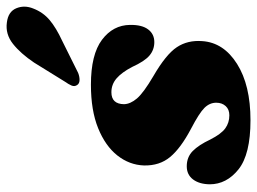

<svg xmlns="http://www.w3.org/2000/svg" viewBox="-119 -653 784 586"><g transform="rotate(-90 273.0 -360.0)"><path d="M214 -52Q232 -52 242.2 -63.2Q252.5 -74.5 252.5 -92Q252.5 -112 236.8 -128Q221 -144 173 -169Q113.5 -200.5 86.8 -232.8Q60 -265 61 -312.5Q62.5 -357 91.5 -393.8Q120.5 -430.5 174.8 -452.5Q229 -474.5 307.5 -474.5Q399.5 -474.5 444.5 -440.8Q489.5 -407 490 -355Q490.5 -318.5 476.2 -299.8Q462 -281 437.5 -281Q414 -281 396.5 -295.8Q379 -310.5 361.5 -349Q345 -380.5 326.8 -396.2Q308.5 -412 284.5 -412Q248.5 -412 248 -373.5Q248.5 -354 265.5 -334Q282.5 -314 333.5 -284Q400 -245.5 422 -212.2Q444 -179 440.5 -134.5Q436 -69.5 371 -28.5Q306 12.5 199 12.5Q95 12.5 49.2 -24Q3.5 -60.5 3.5 -112Q4 -144 18.5 -163Q33 -182 58.5 -182Q86.5 -182 105 -163.8Q123.5 -145.5 140 -110.5Q157 -77 174.2 -64.5Q191.5 -52 214 -52ZM375 -648Q402.5 -689 432.2 -712.5Q462 -736 497.5 -731Q530.5 -727 540.8 -702.2Q551 -677.5 540 -650.5Q528.5 -620.5 504.8 -600.5Q481 -580.5 441 -562L343.5 -513.5Q332 -509 321.5 -509.2Q311 -509.5 306.5 -516.5Q301 -524.5 305 -533.8Q309 -543 316.5 -553.5Z"/></g></svg>

Font: Fraunces 72pt S050 Black
Style: Italic
Weight: 900
Italic angle: -16°
Version: Version 1.000; ttfautohint (v1.8.3)